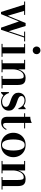

<svg xmlns="http://www.w3.org/2000/svg" viewBox="1448 -2246 808 3744"><g transform="rotate(90 1852.0 -374.0)"><path d="M787 -460V-440.5H711L560.5 10H519.5L398 -339.5L255.5 10H213.5L71 -440.5H10V-460H270.5V-440.5H192L287 -121.5L428.5 -469.5H486.5L588.5 -140L689 -440.5H596V-460Z M961.5 -608Q930 -608 908.2 -630Q886.5 -652 886.5 -683.5Q886.5 -715 908.2 -736.8Q930 -758.5 961.5 -758.5Q993 -758.5 1014.8 -736.8Q1036.5 -715 1036.5 -683.5Q1036.5 -652 1014.8 -630Q993 -608 961.5 -608ZM1021.5 -460V-19.5H1088V0H835V-19.5H901.5V-440.5H835V-460Z M1332 -460V-323.5Q1342.5 -361 1363 -394.2Q1383.5 -427.5 1416.8 -448.5Q1450 -469.5 1498 -469.5Q1555 -469.5 1585 -450.2Q1615 -431 1626 -397Q1637 -363 1637 -319.5V-19.5H1704V0H1461V-19.5H1518.5V-306Q1518.5 -369 1509.2 -401Q1500 -433 1465 -433Q1431.5 -433 1406.8 -413.2Q1382 -393.5 1365.2 -362Q1348.5 -330.5 1340.2 -294Q1332 -257.5 1332 -224V-19.5H1389V0H1146.5V-19.5H1213.5V-440.5H1146.5V-460Z M1775.5 10V-143H1795.5Q1812 -84.5 1856 -47.8Q1900 -11 1958 -11Q2001 -11 2032.2 -29.5Q2063.5 -48 2063.5 -85.5Q2063.5 -113.5 2043.5 -130.2Q2023.5 -147 1992.2 -158.5Q1961 -170 1925.8 -181.8Q1890.5 -193.5 1859.2 -211Q1828 -228.5 1808 -257Q1788 -285.5 1788 -332Q1788 -368.5 1805 -399.8Q1822 -431 1854.8 -450Q1887.5 -469 1935 -469Q1968.5 -469 1997 -458Q2025.5 -447 2047 -428.5L2092.5 -469.5H2110V-330H2090Q2081.5 -360 2060.8 -387.2Q2040 -414.5 2008.5 -431.5Q1977 -448.5 1935.5 -448.5Q1901 -448.5 1876.5 -431.2Q1852 -414 1852 -385Q1852 -359.5 1872.5 -343.5Q1893 -327.5 1925.8 -315.8Q1958.5 -304 1995 -291.5Q2031.5 -279 2064 -261Q2096.5 -243 2117 -214.8Q2137.5 -186.5 2137.5 -142.5Q2137.5 -93.5 2113.5 -59.5Q2089.5 -25.5 2050.2 -7.8Q2011 10 1965 10Q1928.5 10 1896.8 -2.2Q1865 -14.5 1840 -36L1792.5 10Z M2367.5 7Q2322 7 2298.2 -10Q2274.5 -27 2265.8 -54.8Q2257 -82.5 2257 -114.5V-440.5H2188.5V-460H2257V-560Q2286.5 -560 2320.8 -568.5Q2355 -577 2377 -590V-460H2484V-440.5H2377V-95.5Q2377 -58 2385.8 -43.8Q2394.5 -29.5 2416 -29.5Q2438.5 -29.5 2460.5 -49Q2482.5 -68.5 2496.5 -98.5L2513.5 -89Q2494 -46.5 2458.8 -19.8Q2423.5 7 2367.5 7Z M2807 10Q2733.5 10 2680 -23Q2626.5 -56 2597.8 -110.5Q2569 -165 2569 -230Q2569 -295 2597.8 -349.5Q2626.5 -404 2680 -436.8Q2733.5 -469.5 2807 -469.5Q2880.5 -469.5 2933.8 -436.8Q2987 -404 3016 -349.5Q3045 -295 3045 -230Q3045 -165 3016 -110.5Q2987 -56 2933.8 -23Q2880.5 10 2807 10ZM2807 -9.5Q2850.5 -9.5 2874 -42Q2897.5 -74.5 2906.2 -125Q2915 -175.5 2915 -230Q2915 -284.5 2906.2 -335Q2897.5 -385.5 2874 -418Q2850.5 -450.5 2807 -450.5Q2763.5 -450.5 2740.2 -418Q2717 -385.5 2708.2 -335Q2699.5 -284.5 2699.5 -230Q2699.5 -175.5 2708.2 -125Q2717 -74.5 2740.2 -42Q2763.5 -9.5 2807 -9.5Z M3303.5 -460V-323.5Q3314 -361 3334.5 -394.2Q3355 -427.5 3388.2 -448.5Q3421.5 -469.5 3469.5 -469.5Q3526.5 -469.5 3556.5 -450.2Q3586.5 -431 3597.5 -397Q3608.5 -363 3608.5 -319.5V-19.5H3675.5V0H3432.5V-19.5H3490V-306Q3490 -369 3480.8 -401Q3471.5 -433 3436.5 -433Q3403 -433 3378.2 -413.2Q3353.5 -393.5 3336.8 -362Q3320 -330.5 3311.8 -294Q3303.5 -257.5 3303.5 -224V-19.5H3360.5V0H3118V-19.5H3185V-440.5H3118V-460Z"/></g></svg>

Font: Bodoni Moda SemiBold
Style: Regular
Weight: 600
Designer: Owen Earl
Foundry: indestructible type
Version: Version 2.005; ttfautohint (v1.8.4.7-5d5b)